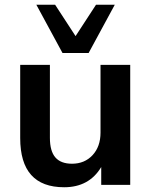

<svg xmlns="http://www.w3.org/2000/svg" viewBox="-20 -778 636 808"><path d="M250 10Q65 10 65 -197V-505H190V-198Q190 -142 213 -115.5Q236 -89 283 -89Q336 -89 369.5 -125Q403 -161 403 -220V-505H528V0H406V-75Q355 10 250 10ZM243 -555 133 -758H212L298 -626L384 -758H463L353 -555Z"/></svg>

Font: MulishBold
Style: Bold
Weight: 700
Designer: Vernon Adams
Foundry: Vernon Adams
Version: Version 3.602; ttfautohint (v1.8.3)